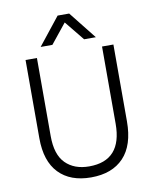

<svg xmlns="http://www.w3.org/2000/svg" viewBox="-95 -951 830 1031"><g transform="rotate(-10 319.5 -435.5)"><path d="M559 -255Q559 -125 496 -58.5Q433 8 318 8Q205 8 142.5 -57Q80 -122 80 -247V-674H142V-248Q142 -147 189.5 -99.5Q237 -52 318 -52Q497 -52 497 -253V-674H559ZM236 -729H172L291 -879H354L473 -729H409L322 -836Z"/></g></svg>

Font: Hind Siliguri Light
Style: Regular
Weight: 300
Designer: Jyotish Sonowal
Foundry: Indian Type Foundry
Version: Version 1.001;PS 1.0;hotconv 1.0.86;makeotf.lib2.5.63406; tt